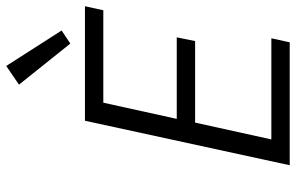

<svg xmlns="http://www.w3.org/2000/svg" viewBox="-187 -764 951 617"><g transform="rotate(-90 288.5 -455.5)"><path d="M499 -733 457 -705 325 -870 385 -911ZM564 -599H267L215 -363H477L465 -304H203L149 -59H474L461 0H66L209 -658H577Z"/></g></svg>

Font: EauTest
Style: Italic
Weight: 400
Italic angle: -12°
Designer: Christian Thalmann (Catharsis Fonts)
Version: Version 0.001;PS 000.001;hotconv 1.0.88;makeotf.lib2.5.64775